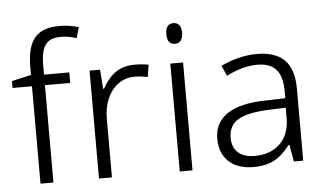

<svg xmlns="http://www.w3.org/2000/svg" viewBox="-53 -850 1596 945"><g transform="rotate(-5 745.5 -377.5)"><path d="M111 -481H15V-515L111 -537V-577Q111 -675 148.5 -720Q186 -765 270 -765Q318 -765 366 -751L351 -698Q312 -711 272 -711Q219 -711 197 -680Q175 -649 175 -580V-533H300V-481H175V0H111Z M400 -533H452L459 -438H463Q494 -494 532.5 -518.5Q571 -543 623 -543Q658 -543 692 -537L683 -477Q646 -484 618 -484Q573 -484 538 -459Q503 -434 483.5 -390Q464 -346 464 -291V0H400Z M792 -679Q792 -730 831 -730Q850 -730 860 -717Q870 -704 870 -679Q870 -655 860 -641.5Q850 -628 831 -628Q792 -628 792 -679ZM799 -533H862V0H799Z M997 -144Q997 -224 1061 -266.5Q1125 -309 1248 -311L1348 -314V-348Q1348 -420 1318.5 -455Q1289 -490 1225 -490Q1152 -490 1072 -449L1049 -500Q1140 -543 1227 -543Q1319 -543 1364 -497Q1409 -451 1409 -355V0H1363L1348 -83H1344Q1305 -32 1263.5 -11Q1222 10 1163 10Q1085 10 1041 -31Q997 -72 997 -144ZM1346 -217V-267L1258 -264Q1154 -259 1108.5 -231Q1063 -203 1063 -142Q1063 -95 1092 -69.5Q1121 -44 1173 -44Q1253 -44 1299.5 -90Q1346 -136 1346 -217Z"/></g></svg>

Font: OpenSansMMV
Style: Light
Weight: 300
Foundry: Ascender Corporation
Version: Version 4.001